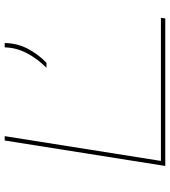

<svg xmlns="http://www.w3.org/2000/svg" viewBox="28 -768 740 837"><g transform="rotate(-90 398.5 -350.0)"><path d="M93 0 204 -700H223L115 -19H739L736 0ZM521 -518Q562 -559 585.5 -605Q609 -651 610 -700H629Q628 -645 604 -599.5Q580 -554 543 -518Z"/></g></svg>

Font: Georama ExtraExtended Thin
Style: Italic
Weight: 100
Width: 8
Italic angle: -9°
Designer: Jean-Baptiste Levee
Foundry: Production Type
Version: Version 1.000